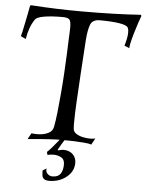

<svg xmlns="http://www.w3.org/2000/svg" viewBox="-59 -721 744 980"><g transform="rotate(5 313.0 -231.5)"><path d="M102 8 119 -23Q127 -22 134 -21.5Q141 -21 148 -21Q180 -21 203.5 -32Q227 -43 231 -66Q237 -97 242 -142.5Q247 -188 251.5 -240.5Q256 -293 259 -346Q262 -399 264 -445.5Q266 -492 267 -525Q268 -542 268.5 -556.5Q269 -571 269 -581Q269 -609 261 -618.5Q253 -628 225 -628Q167 -628 130.5 -621.5Q94 -615 86 -603Q58 -563 48 -500L22 -512Q24 -517 28 -535.5Q32 -554 37 -578.5Q42 -603 47 -627.5Q52 -652 55 -670L59 -674Q191 -665 322 -665Q489 -665 622 -674L626 -669Q621 -656 612 -629.5Q603 -603 594.5 -573.5Q586 -544 581.5 -522.5Q577 -501 580 -499L553 -510Q558 -526 562 -544.5Q566 -563 566 -579Q566 -594 562 -602Q557 -615 518 -621.5Q479 -628 416 -628Q379 -628 368.5 -601Q358 -574 354 -521Q348 -431 343 -349.5Q338 -268 334.5 -203.5Q331 -139 331 -99Q331 -89 331 -80.5Q331 -72 332 -65Q333 -50 347 -40.5Q361 -31 381 -26.5Q401 -22 419 -22Q436 -22 446 -25L428 8Q416 3 387.5 1Q359 -1 327 -2Q295 -3 274 -3Q253 -3 210 -0.5Q167 2 102 8ZM229 211Q205 211 197 197Q192 189 192 161L212 149Q208 164 218.5 175.5Q229 187 245 187Q273 187 285.5 169.5Q298 152 298 121Q298 95 280 85.5Q262 76 241 76Q233 76 225 77Q217 78 210 80L206 65Q215 57 230.5 39.5Q246 22 260 4Q274 -14 278 -23H307Q301 -18 289 -0.5Q277 17 260 48Q260 51 262 52Q279 47 291 47Q320 47 339 66Q355 83 355 108Q355 152 318 181.5Q281 211 229 211Z"/></g></svg>

Font: Luxurious Roman
Style: Regular
Weight: 400
Designer: Robert E. Leuschke
Foundry: Robert E. Leuschke
Version: Version 1.010; ttfautohint (v1.8.3)